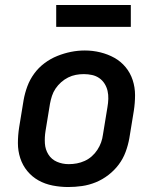

<svg xmlns="http://www.w3.org/2000/svg" viewBox="-20 -744 640 772"><path d="M254 8Q223 8 192 2Q161 -4 135 -18.5Q109 -33 90 -56Q71 -79 61.5 -108Q52 -137 52 -168.5Q52 -200 57 -232L75 -342Q80 -370 90 -397Q100 -424 117.5 -448Q135 -472 159 -490Q183 -508 210.5 -519Q238 -530 265.5 -535.5Q293 -541 321 -541Q353 -541 383.5 -533.5Q414 -526 440 -511.5Q466 -497 485 -474Q504 -451 513.5 -422Q523 -393 523 -361.5Q523 -330 518 -298L500 -188Q495 -160 485 -133Q475 -106 457.5 -82.5Q440 -59 416 -40.5Q392 -22 365 -11Q338 0 310 4Q282 8 254 8ZM256 -84Q273 -84 289 -87Q305 -90 320.5 -97Q336 -104 349 -115.5Q362 -127 371.5 -141.5Q381 -156 386.5 -171.5Q392 -187 394 -203L412 -313Q415 -330 415.5 -346.5Q416 -363 412.5 -378.5Q409 -394 400.5 -407.5Q392 -421 379 -430Q366 -439 350 -442.5Q334 -446 317 -446Q301 -446 285 -443Q269 -440 254 -432.5Q239 -425 226 -413.5Q213 -402 203.5 -388Q194 -374 189 -358.5Q184 -343 181 -327L163 -217Q159 -192 160.5 -167.5Q162 -143 174.5 -123Q187 -103 209 -93.5Q231 -84 256 -84ZM206 -636V-724H506V-636Z"/></svg>

Font: Iosevka Curly SmBdExObl
Style: Regular
Weight: 600
Width: 7
Italic angle: -9°
Monospace: yes
Designer: Belleve Invis
Foundry: Belleve Invis
Version: Version 11.1.0; ttfautohint (v1.8.3)